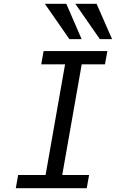

<svg xmlns="http://www.w3.org/2000/svg" viewBox="-20 -995 640 1015"><path d="M76 -70H221L324 -655H198L210.5 -725H547.5L535 -655H412L309 -70H451L438.5 0H63.5ZM217 -975H330.5L411.5 -788H347ZM378 -975H490.5L572.5 -788H508Z"/></svg>

Font: JuliaMono
Style: Italic
Weight: 400
Italic angle: -9°
Monospace: yes
Designer: cormullion
Foundry: corm
Version: Version 0.057; ttfautohint (v1.8.4)